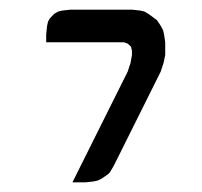

<svg xmlns="http://www.w3.org/2000/svg" viewBox="-20 -586 420 400"><path d="M76.2 -498V-514.2L78.1 -532.2L80.1 -541L84 -547.9L92.8 -557.1L101.1 -562L109.9 -564L127 -565.9H254.9L272 -564L280.8 -562L289.1 -557.1L301.8 -547.9L307.1 -543.9L314.9 -532.2L319.8 -522.9L321.8 -514.2L324.2 -498V-471.2L320.8 -455.1L314.9 -437L216.8 -240.2L209 -227.1L205.1 -223.1L191.9 -213.9L184.1 -210L174.8 -208L158.2 -206.1H130.9L246.1 -437L252 -455.1L254.9 -471.2V-480L252.9 -488.8L246.1 -495.1L237.8 -498Z"/></svg>

Font: Petahja
Style: Regular
Weight: 400
Designer: T. Christopher White
Version: Version 1.1